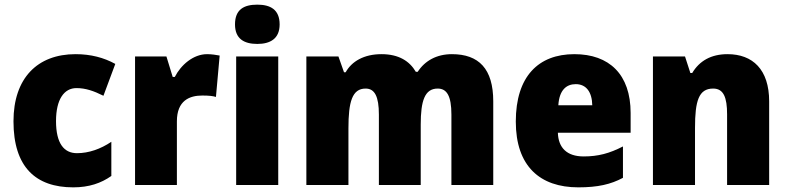

<svg xmlns="http://www.w3.org/2000/svg" viewBox="-20 -796 3387 826"><path d="M295 10C363 10 415 -8 459 -39V-186C413 -155 362 -137 311 -137C256 -137 221 -178 221 -275C221 -369 256 -417 309 -417C348 -417 383 -405 425 -384L476 -521C427 -548 371 -563 305 -563C141 -563 38 -460 38 -274C38 -77 134 10 295 10Z M871 -563C811 -563 758 -516 732 -465H723L696 -553H561V0H741V-274C741 -364 796 -385 850 -385C879 -385 896 -383 909 -379L925 -557C910 -560 889 -563 871 -563Z M1087 -776C1029 -776 991 -755 991 -691C991 -629 1030 -607 1087 -607C1142 -607 1183 -629 1183 -691C1183 -755 1143 -776 1087 -776ZM1177 -553H996V0H1177Z M1924 -563C1859 -563 1808 -535 1777 -487H1769C1742 -533 1696 -563 1621 -563C1546 -563 1493 -532 1467 -485H1460L1436 -553H1298V0H1479V-244C1479 -358 1495 -415 1553 -415C1592 -415 1610 -381 1610 -303V0H1790V-260C1790 -362 1807 -415 1863 -415C1902 -415 1922 -384 1922 -303V0H2102V-360C2102 -500 2040 -563 1924 -563Z M2451 -563C2296 -563 2199 -467 2199 -273C2199 -81 2303 10 2468 10C2552 10 2608 -3 2660 -31V-166C2602 -136 2553 -123 2491 -123C2418 -123 2382 -161 2380 -225H2693V-310C2693 -476 2601 -563 2451 -563ZM2457 -434C2502 -434 2527 -400 2528 -343H2382C2386 -408 2416 -434 2457 -434Z M3110 -563C3039 -563 2989 -534 2958 -482H2950L2927 -553H2789V0H2970V-246C2970 -362 2986 -415 3048 -415C3093 -415 3108 -377 3108 -304V0H3289V-360C3289 -497 3218 -563 3110 -563Z"/></svg>

Font: Noto Sans Devanagari SemiCondensed Black
Style: Regular
Weight: 900
Width: 4
Designer: Jelle Bosma - Monotype Design Team
Foundry: Monotype Imaging Inc.
Version: Version 2.004